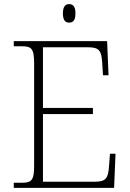

<svg xmlns="http://www.w3.org/2000/svg" viewBox="-20 -914 633 934"><path d="M316 -804C335 -804 347 -814 347 -849C347 -883 335 -894 316 -894C299 -894 286 -883 286 -849C286 -814 299 -804 316 -804ZM47 0H535L542 -166H515L510 -102C506 -49 496 -30 442 -30H189V-359H432V-389H189V-684H410C464 -684 473 -665 477 -612L481 -548H508L501 -714H47V-689H84C133 -689 146 -679 146 -605V-108C146 -35 133 -25 84 -25H47Z"/></svg>

Font: Noto Serif Gurmukhi ExtraLight
Style: Regular
Weight: 200
Designer: Vaibhav Singh and the Monotype Design Team
Foundry: Monotype Imaging Inc.
Version: Version 2.004